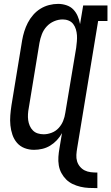

<svg xmlns="http://www.w3.org/2000/svg" viewBox="-20 -763 573 988"><path d="M481 205Q459 205 437 204Q415 203 394 198Q373 193 354 184Q335 175 320.5 160.5Q306 146 296 127.5Q286 109 282.5 87.5Q279 66 280.5 44Q282 22 286 0L299 -78Q288 -58 272.5 -41.5Q257 -25 238 -13.5Q219 -2 197.5 3Q176 8 155 8Q129 8 106 -1Q83 -10 67.5 -28Q52 -46 44 -69.5Q36 -93 33.5 -118Q31 -143 33 -169Q35 -195 39 -221L94 -556Q98 -579 105 -601.5Q112 -624 123 -645.5Q134 -667 150.5 -686Q167 -705 188 -718Q209 -731 232.5 -737Q256 -743 279 -743Q301 -743 322 -736Q343 -729 357 -714.5Q371 -700 379.5 -680.5Q388 -661 392 -639L408 -735H533V-655H485L377 0Q374 17 373 34Q372 51 376.5 66.5Q381 82 391.5 94.5Q402 107 416 114Q430 121 447 123Q464 125 481 125ZM205 -72Q225 -72 246 -80Q267 -88 282 -104.5Q297 -121 305 -141Q313 -161 316 -182L372 -517Q374 -533 375.5 -549.5Q377 -566 376 -581.5Q375 -597 370.5 -612Q366 -627 357 -639Q348 -651 333.5 -657Q319 -663 303 -663Q280 -663 258 -653.5Q236 -644 220 -626.5Q204 -609 195.5 -587Q187 -565 183 -542L128 -207Q125 -192 124 -176Q123 -160 125 -145Q127 -130 133 -116Q139 -102 149.5 -91.5Q160 -81 174.5 -76.5Q189 -72 205 -72Z"/></svg>

Font: Iosevka Slab Medium
Style: Italic
Weight: 500
Italic angle: -9°
Monospace: yes
Designer: Belleve Invis
Foundry: Belleve Invis
Version: Version 11.1.0; ttfautohint (v1.8.3)